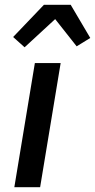

<svg xmlns="http://www.w3.org/2000/svg" viewBox="-20 -784 398 804"><path d="M40 0 126 -520H234L148 0ZM83 -586 35 -629 164 -764H276L358 -625L301 -590L211 -704Z"/></svg>

Font: Iosevka Aile Semibold Oblique
Style: Regular
Weight: 600
Italic angle: -9°
Designer: Belleve Invis
Foundry: Belleve Invis
Version: Version 31.1.0; ttfautohint (v1.8.4)